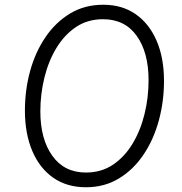

<svg xmlns="http://www.w3.org/2000/svg" viewBox="-20 -777 766 809"><path d="M342 12Q262 12 204.5 -28Q147 -68 116 -141Q85 -214 85 -311Q85 -398 107 -478Q129 -558 172 -621Q215 -684 276 -720.5Q337 -757 415 -757Q495 -757 552 -717Q609 -677 640 -605Q671 -533 671 -436Q671 -349 649 -268.5Q627 -188 584.5 -125Q542 -62 481 -25Q420 12 342 12ZM342 -50Q407 -50 456 -83Q505 -116 538.5 -171.5Q572 -227 589 -296.5Q606 -366 606 -439Q606 -556 556 -626Q506 -696 414 -696Q349 -696 300 -663Q251 -630 217.5 -574.5Q184 -519 167 -449.5Q150 -380 150 -308Q150 -191 200.5 -120.5Q251 -50 342 -50Z"/></svg>

Font: Plus Jakarta Sans Light
Style: Italic
Weight: 300
Italic angle: -8°
Designer: Gumpita Rahayu
Foundry: Tokotype
Version: Version 2.071; ttfautohint (v1.8.4.7-5d5b);gftools[0.9.29]